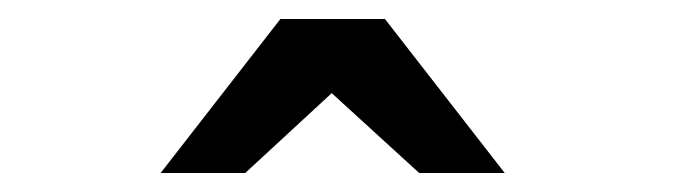

<svg xmlns="http://www.w3.org/2000/svg" viewBox="-20 -642 709 202"><path d="M149 -460 275 -622H385L511 -460H421L329 -544Q314 -530 283.5 -502Q253 -474 238 -460Z"/></svg>

Font: Coval
Style: Heavy
Weight: 900
Foundry: Context Ltd
Version: Version 001.000